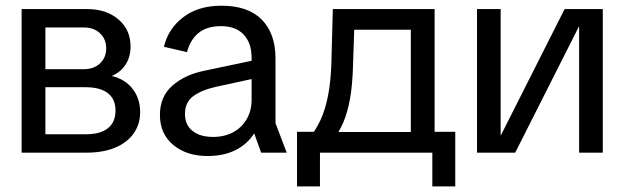

<svg xmlns="http://www.w3.org/2000/svg" viewBox="-20 -543 2221 683"><path d="M56.9 0V-510.7H290.2Q358.3 -510.7 401.3 -474Q444.4 -437.3 444.4 -377.8Q444.4 -340.7 427 -313.6Q409.7 -286.6 377.5 -272.6Q424.7 -261.6 451.6 -227.1Q478.5 -192.6 478.5 -144.3Q478.5 -100.4 455.2 -67.9Q431.8 -35.3 389.4 -17.7Q346.9 0 288.2 0ZM141.5 -65.3H285.1Q336.7 -65.3 363.8 -86.8Q390.9 -108.4 390.9 -149.8Q390.9 -190.3 363.8 -211.5Q336.7 -232.7 285.1 -232.7H141.5ZM141.5 -296.9H277.9Q313.6 -296.9 335.7 -317.5Q357.8 -338.2 357.8 -371Q357.8 -403.9 335.7 -424.6Q313.6 -445.4 277.9 -445.4H141.5Z M718 12Q643.8 12 596.3 -27.5Q548.9 -67 548.9 -134.2Q548.9 -199.7 593.5 -238.6Q638.2 -277.5 706.3 -291.2L920.2 -336.3V-271.6L747.6 -234Q695.7 -222.2 666.8 -200.4Q638 -178.7 638 -138Q638 -98.7 664.8 -77.3Q691.6 -55.9 738.3 -55.9Q778.7 -55.9 809.5 -72.6Q840.3 -89.4 857.6 -119.3Q875 -149.1 875 -187.3V-337.2Q875 -390.2 846.7 -420.1Q818.3 -450 766.5 -450Q715.4 -450 685.8 -425.4Q656.3 -400.8 645.3 -357.6L563.2 -376.5Q577.7 -439.8 631.1 -481.2Q684.4 -522.7 767.7 -522.7Q862.5 -522.7 911.2 -473.2Q960 -423.7 960 -335.3V-104.9L999.9 0H909L884.3 -68.5Q859.7 -30.1 817.8 -9Q776 12 718 12Z M1075.7 -46.9Q1101.8 -77 1119.6 -114.9Q1137.3 -152.9 1147 -203.1Q1156.8 -253.3 1158.8 -319.1L1164 -510.7H1526V-46.9H1441.4V-437.3H1199.1L1241.7 -485.5L1235.7 -307.1Q1233.7 -237.3 1224.7 -189.3Q1215.7 -141.3 1201.3 -107.7Q1186.8 -74.1 1165.6 -46.9ZM1118.2 120H1036.6V-74.1H1141.4V0H1118.2ZM1094.7 0V-73.4H1527.3V0ZM1517.9 120V0H1494.6V-74.1H1599.5V120Z M1676.9 0V-510.7H1761V-60.1L1988.5 -510.7H2124.3V0H2040.1V-450.2L1812.8 0Z"/></svg>

Font: TikTok Sans Light
Style: Regular
Weight: 300
Version: Version 4.000